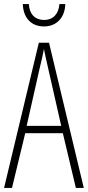

<svg xmlns="http://www.w3.org/2000/svg" viewBox="-20 -924 432 944"><path d="M301 -904H272C269 -857 242 -826 197 -826C151 -826 124 -856 122 -904H92C95 -831 138 -794 196 -794C258 -794 299 -837 301 -904ZM353 0H392L221 -714H171L0 0H39L104 -269H289ZM215 -596 281 -305H111L177 -597C185 -631 191 -654 196 -683C202 -654 207 -630 215 -596Z"/></svg>

Font: Noto Sans Myanmar ExtraCondensed ExtraLight
Style: Regular
Weight: 200
Width: 2
Designer: Monotype Design Team
Foundry: Monotype Imaging Inc.
Version: Version 2.107